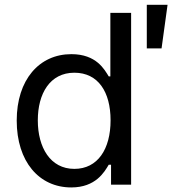

<svg xmlns="http://www.w3.org/2000/svg" viewBox="-20 -782 750 813"><path d="M281.7 11.7C385.7 11.7 422.4 -54.2 440.4 -84.5H450.2V0H535.2V-727.5H447.3V-458.5H440.4C422.4 -487.3 388.7 -552.7 282.2 -552.7C146 -552.7 50.8 -444.3 50.8 -271.5C50.8 -97.7 145.5 11.7 281.7 11.7ZM294.9 -66.9C192.9 -66.9 140.1 -157.7 140.1 -272.5C140.1 -385.7 191.4 -474.1 294.9 -474.1C395.5 -474.1 448.2 -393.1 448.2 -272.5C448.2 -150.9 394 -66.9 294.9 -66.9ZM601.6 -577.1H664.1L689.5 -761.7H601.6Z"/></svg>

Font: Raveo
Style: Regular
Weight: 400
Designer: Jakub Foglar, Rasmus Andersson (Inter)
Foundry: Jakubfoglar.com
Version: Version 1.100;Glyphs 3.2.3 (3260)